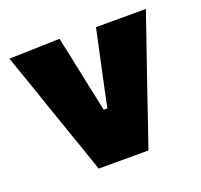

<svg xmlns="http://www.w3.org/2000/svg" viewBox="-95 -612 751 718"><g transform="rotate(-20 280.0 -253.0)"><path d="M181.5 0Q165.5 -47 149 -95Q132.5 -143 116 -189.5L85.5 -278Q66.5 -333.5 47.2 -389.2Q28 -445 8.5 -500.5L210 -506Q220 -459.5 229.8 -412.5Q239.5 -365.5 249.5 -318.5L274.5 -200.5H289L314 -319Q324.5 -367.5 334.2 -413Q344 -458.5 353 -500.5H551.5Q532.5 -445 513.2 -389Q494 -333 474.5 -277L444 -188Q428 -141 412 -94.2Q396 -47.5 379.5 0Z"/></g></svg>

Font: Commissioner Thin ExtraBold
Style: Regular
Weight: 800
Version: Version 1.000